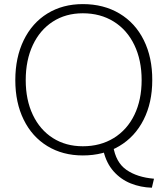

<svg xmlns="http://www.w3.org/2000/svg" viewBox="-20 -731 794 918"><path d="M706.1 166.5Q652.8 165 605.2 146Q557.6 127 522.9 87.9Q488.3 48.8 474.6 -9.8L521 -34.2Q533.2 45.4 584.5 81.1Q635.7 116.7 716.3 123.5ZM376 12.2Q279.8 12.2 206.5 -32.5Q133.3 -77.1 93.3 -158.7Q53.2 -240.2 53.2 -347.7Q53.2 -456.1 93.3 -538.6Q133.3 -621.1 206.5 -666.3Q279.8 -711.4 376 -711.4Q475.6 -711.4 551.3 -666.3Q627 -621.1 667.7 -538.6Q708.5 -456.1 708 -347.7Q708 -240.2 666.7 -158.7Q625.5 -77.1 550.3 -32.5Q475.1 12.2 376 12.2ZM376 -31.7Q460 -31.7 523.9 -71Q587.9 -110.4 622.6 -181.9Q657.2 -253.4 657.2 -348.1Q657.2 -443.4 622.3 -515.9Q587.4 -588.4 523.7 -627.9Q460 -667.5 376 -667.5Q294.4 -667.5 232.7 -627.7Q170.9 -587.9 137 -515.6Q103 -443.4 103 -347.7Q103 -253.4 137 -181.9Q170.9 -110.4 232.7 -71Q294.4 -31.7 376 -31.7Z"/></svg>

Font: DavidDev Light
Style: Regular
Weight: 300
Designer: David.dev
Foundry: David.dev
Version: Version 1.001;FEAKit 1.0